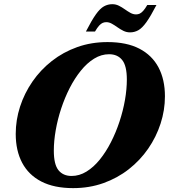

<svg xmlns="http://www.w3.org/2000/svg" viewBox="-20 -906 828 940"><path d="M243.5 -168.5Q243.5 -101 266.2 -72.8Q289 -44.5 330.5 -44.5Q368.5 -44.5 403.5 -66Q438.5 -87.5 468.8 -125Q499 -162.5 523.2 -210Q547.5 -257.5 565 -310.5Q582.5 -363.5 591.8 -416.5Q601 -469.5 601 -516.5Q601 -584 578.2 -612.2Q555.5 -640.5 514 -640.5Q476 -640.5 441 -619Q406 -597.5 375.8 -560Q345.5 -522.5 321.2 -475Q297 -427.5 279.5 -374.5Q262 -321.5 252.8 -268.5Q243.5 -215.5 243.5 -168.5ZM787.5 -434.5Q787.5 -366.5 766.2 -301Q745 -235.5 705.5 -178.2Q666 -121 610.5 -77.5Q555 -34 486.2 -9.5Q417.5 15 338 15Q245 15 182.5 -17.2Q120 -49.5 88.5 -109Q57 -168.5 57 -250.5Q57 -318.5 78.2 -384Q99.5 -449.5 139 -506.8Q178.5 -564 234 -607.5Q289.5 -651 358.2 -675.5Q427 -700 506.5 -700Q600 -700 662.2 -667.8Q724.5 -635.5 756 -576Q787.5 -516.5 787.5 -434.5ZM746 -881.5Q717.5 -826.5 696.8 -797.5Q676 -768.5 657.2 -758Q638.5 -747.5 616.5 -747.5Q599.5 -747.5 584.2 -755Q569 -762.5 555 -772.5Q541 -782.5 527.5 -790Q514 -797.5 500.5 -797.5Q491 -797.5 482.8 -794Q474.5 -790.5 465.5 -780.8Q456.5 -771 445 -751.5H400.5Q429 -807 449.5 -835.8Q470 -864.5 489 -875Q508 -885.5 530 -885.5Q547 -885.5 562 -878Q577 -870.5 591 -860.5Q605 -850.5 618.5 -843Q632 -835.5 646 -835.5Q655.5 -835.5 663.5 -839Q671.5 -842.5 680.8 -852.5Q690 -862.5 701 -881.5Z"/></svg>

Font: Newsreader 36pt ExtraBold
Style: Italic
Weight: 800
Italic angle: -17°
Designer: Hugues Gentile
Foundry: Production Type
Version: Version 1.003